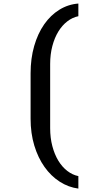

<svg xmlns="http://www.w3.org/2000/svg" viewBox="-20 -888 565 1097"><path d="M154.8 -468.8Q154.8 -553.7 175.3 -625Q195.8 -696.3 232.4 -748.8Q269 -801.3 319.1 -832.3Q369.1 -863.3 427.7 -867.7V-795.4Q394 -788.6 364.5 -765.9Q335 -743.2 313.2 -707.5Q291.5 -671.9 279.1 -624.8Q266.6 -577.6 266.6 -522V-155.8Q266.6 -100.1 279.1 -53Q291.5 -5.9 313.2 30Q335 65.9 364.5 88.6Q394 111.3 427.7 118.2V189.5Q371.1 182.1 321.3 150.1Q271.5 118.2 234.4 65.9Q197.3 13.7 176 -56.4Q154.8 -126.5 154.8 -209.5Z"/></svg>

Font: Atomic Age
Style: Regular
Weight: 400
Version: Version 1.007; ttfautohint (v1.4.1) -l 6 -r 46 -G 0 -x 0 -H 